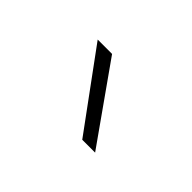

<svg xmlns="http://www.w3.org/2000/svg" viewBox="-42 -826 305 305"><g transform="rotate(45 111.0 -673.0)"><path d="M172.9 -608.4H144L48.8 -738.3H81.1Z"/></g></svg>

Font: Heebo Thin
Style: Regular
Weight: 250
Designer: Oded Ezer
Foundry: Ezer Type House
Version: Version 3.100